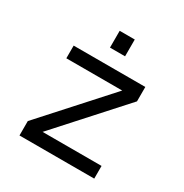

<svg xmlns="http://www.w3.org/2000/svg" viewBox="-165 -841 930 970"><g transform="rotate(30 300.0 -355.5)"><path d="M82 0V-84L418 -456H92V-530H510V-446L174 -74H518V0ZM256 -613V-711H344V-613Z"/></g></svg>

Font: Geist Mono
Style: Regular
Weight: 400
Monospace: yes
Designer: Basement.studio, Andrés Briganti, Mateo Zaragoza
Foundry: Basement.studio, Vercel, Andrés Briganti, Guido Ferreyra, Mateo Zaragoza
Version: Version 1.500; ttfautohint (v1.8.4.7-5d5b)